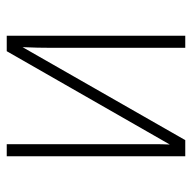

<svg xmlns="http://www.w3.org/2000/svg" viewBox="-20 -550 570 570"><g transform="rotate(90 265.0 -265.0)"><path d="M86 0V-530H122V-136Q122 -112 121.5 -91.5Q121 -71 120 -47L396 -530H444V0H408V-392Q408 -416 408 -438Q408 -460 409 -484L132 0Z"/></g></svg>

Font: Noto Sans Mono Condensed ExtraLight
Style: Regular
Weight: 200
Width: 3
Designer: Monotype Design Team
Foundry: Monotype Imaging Inc.
Version: Version 2.014; ttfautohint (v1.8.4.7-5d5b)